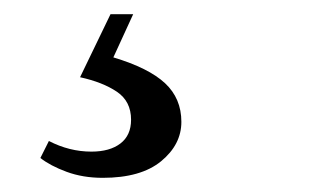

<svg xmlns="http://www.w3.org/2000/svg" viewBox="-20 -20 440 271"><path d="M93 89 136 0H168L140 61Q190 76 213 97.5Q236 119 236 152Q236 184 207.5 207.5Q179 231 125 231Q97 231 74 222.5Q51 214 37 203L49 179Q78 194 109 194Q135 194 150 182.5Q165 171 165 149Q165 123 145 109.5Q125 96 93 89Z"/></svg>

Font: DeepMind Serif Text
Style: Italic
Weight: 400
Italic angle: -12°
Designer: Frank Grießhammer / Modifications: Colophon Foundry
Foundry: Colophon Foundry
Version: Version 5.003; ttfautohint (v1.8.2)